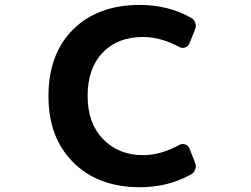

<svg xmlns="http://www.w3.org/2000/svg" viewBox="-20 -785 1040 795"><path d="M558.6 -9.8Q473.6 -9.8 404.8 -35.2Q335.9 -60.5 284.2 -111.8Q232.4 -163.1 206.1 -232.4Q180.7 -300.8 180.7 -387.2Q180.7 -473.6 206.1 -543Q231.4 -612.3 282.7 -663.1Q334 -713.9 403.3 -739.3Q471.7 -764.6 558.6 -764.6Q675.8 -764.6 770.5 -711.9Q784.2 -705.1 788.1 -690.4Q791 -683.6 791 -677.7Q791 -668.9 787.1 -662.1L764.6 -605.5Q759.8 -592.8 746.6 -588.4Q733.4 -584 721.7 -590.8Q645.5 -631.8 572.3 -631.8Q466.8 -631.8 404.8 -566.9Q342.8 -502 342.8 -387.7Q342.8 -274.4 407.2 -208.5Q471.7 -142.6 572.3 -142.6Q645.5 -142.6 721.7 -184.6Q733.4 -191.4 746.6 -187Q759.8 -182.6 764.6 -169.9L787.1 -112.3Q791 -105.5 791 -97.7Q791 -90.8 788.1 -84Q784.2 -69.3 770.5 -62.5Q675.8 -9.8 558.6 -9.8Z"/></svg>

Font: Rounded-L Mgen+ 1mn bold
Style: Bold
Weight: 700
Designer: [Source Han Sans]
Ryoko NISHIZUKA  (kana & ideographs); Paul D. Hunt (Latin, Greek & Cyrillic); Wenlong ZHANG  (bopomofo
Version: Version 1.059.20150602